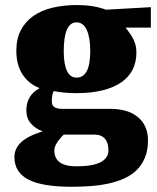

<svg xmlns="http://www.w3.org/2000/svg" viewBox="-20 -505 612 747"><path d="M280.3 -485.4Q344.2 -485.4 392.1 -467.3L566.9 -477.1V-397.5H468.8Q479 -384.3 487.1 -372.6Q495.1 -360.8 500.2 -349.6Q505.4 -338.4 508.1 -326.4Q510.7 -314.5 510.7 -300.3Q510.7 -264.2 496.3 -234.9Q481.9 -205.6 452.6 -185.1Q423.3 -164.6 379.4 -153.6Q335.4 -142.6 276.9 -142.6Q254.9 -142.6 232.9 -144.5Q210.9 -146.5 189 -150.4Q181.6 -137.7 181.6 -111.3Q181.6 -94.7 191.7 -88.1Q201.7 -81.5 222.2 -81.5H409.2Q441.4 -81.5 468.3 -74Q495.1 -66.4 514.6 -51Q534.2 -35.6 544.9 -12.7Q555.7 10.3 555.7 41Q555.7 79.6 543.9 108.2Q532.2 136.7 511.7 156.7Q491.2 176.8 462.9 189.5Q434.6 202.1 401.6 209.2Q368.7 216.3 332.3 219Q295.9 221.7 258.8 221.7Q144.5 221.7 90.3 193.6Q36.1 165.5 36.1 106Q36.1 73.2 61.8 48.8Q87.4 24.4 146 5.9Q118.2 -3.9 100.3 -24.4Q82.5 -44.9 82.5 -75.7Q82.5 -134.3 134.3 -162.1Q91.3 -178.7 67.4 -215.8Q43.5 -252.9 43.5 -307.6Q43.5 -353.5 60.8 -387Q78.1 -420.4 109.1 -442.4Q140.1 -464.4 183.8 -474.9Q227.5 -485.4 280.3 -485.4ZM191.4 80.1Q191.4 142.1 276.9 142.1Q340.8 142.1 371.3 126Q401.9 109.9 401.9 80.1Q401.9 50.8 388.2 34.7Q374.5 18.6 346.7 18.6H228Q191.4 55.2 191.4 80.1ZM331.1 -305.7Q331.1 -358.9 317.6 -388.4Q304.2 -418 277.8 -418Q228 -418 228 -305.7Q228 -255.4 240.5 -229.2Q252.9 -203.1 277.8 -203.1Q331.1 -203.1 331.1 -305.7Z"/></svg>

Font: Tienne Black
Style: Regular
Weight: 900
Designer: vernon adams
Foundry: vernon adams
Version: Version 001.001